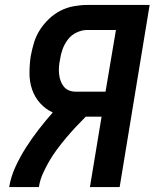

<svg xmlns="http://www.w3.org/2000/svg" viewBox="-20 -755 640 775"><path d="M17 0Q24 -42 42.5 -82Q61 -122 84.5 -159Q108 -196 135.5 -231.5Q163 -267 193 -301Q164 -314 142 -338.5Q120 -363 109.5 -394Q99 -425 99 -459.5Q99 -494 104 -528Q109 -555 117 -582Q125 -609 140.5 -633.5Q156 -658 177.5 -678.5Q199 -699 224.5 -712Q250 -725 278 -730Q306 -735 332 -735H584L463 0H343L390 -284H326Q305 -263 285 -241.5Q265 -220 246.5 -198Q228 -176 210.5 -152.5Q193 -129 178.5 -104Q164 -79 152.5 -53Q141 -27 137 0ZM286 -385H406L448 -634H332Q311 -634 289.5 -624Q268 -614 254 -595.5Q240 -577 232.5 -556Q225 -535 222 -513Q219 -499 218 -484.5Q217 -470 218.5 -456Q220 -442 224.5 -429Q229 -416 237.5 -405.5Q246 -395 258.5 -390Q271 -385 286 -385Z"/></svg>

Font: Zed Sans Extended
Style: Bold Italic
Weight: 700
Width: 7
Italic angle: -9°
Designer: Belleve Invis
Foundry: Belleve Invis
Version: Version 1.0.0; ttfautohint (v1.8.4)